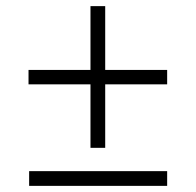

<svg xmlns="http://www.w3.org/2000/svg" viewBox="-20 -606 640 626"><path d="M275 -331H73V-378H275V-586H323V-378H525V-331H323V-124H275ZM75 -48H525V0H75Z"/></svg>

Font: Noto Sans Mono UI Light
Style: Regular
Weight: 300
Monospace: yes
Designer: Monotype Design team
Foundry: Monotype Imaging Inc.
Version: Version 1.000